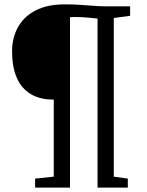

<svg xmlns="http://www.w3.org/2000/svg" viewBox="-20 -855 668 875"><path d="M225 -50V-401Q161.5 -401 119.2 -426.8Q77 -452.5 56 -501.8Q35 -551 35 -621Q35 -682.5 61.8 -731Q88.5 -779.5 141.8 -807.2Q195 -835 273 -835Q306.5 -835 331.5 -833.8Q356.5 -832.5 379 -830.5Q401.5 -828.5 427 -827.2Q452.5 -826 487 -826H573V-783L498.5 -773V-50L562.5 -41V0H424.5V-770.5Q408.5 -772 379.2 -774.8Q350 -777.5 319.5 -777.5Q314 -777.5 308.2 -777Q302.5 -776.5 299 -776.5V0H140V-41Z"/></svg>

Font: Merriweather 24pt SemiCondensed Light
Style: Regular
Weight: 300
Width: 4
Designer: Eben Sorkin
Foundry: Eben Sorkin
Version: Version 2.100